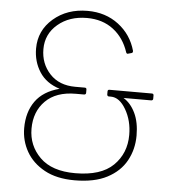

<svg xmlns="http://www.w3.org/2000/svg" viewBox="-54 -798 780 861"><g transform="rotate(5 336.5 -367.0)"><path d="M313 14Q232 14 177.5 -16Q123 -46 95.5 -94.5Q68 -143 68 -200Q68 -272 103 -321Q138 -370 211 -389Q150 -408 120 -454.5Q90 -501 90 -560Q90 -641 152 -694.5Q214 -748 306 -748Q387 -748 445.5 -703.5Q504 -659 524 -587V-584Q524 -579 519 -577Q503 -572 501 -572Q496 -572 494 -578Q473 -642 424.5 -679Q376 -716 306 -716Q227 -716 175 -672Q123 -628 123 -560Q123 -495 165 -449.5Q207 -404 280 -404H323Q331 -404 331 -396V-381Q331 -374 323 -373H285Q197 -373 149 -325Q101 -277 101 -200Q101 -124 154.5 -71Q208 -18 313 -18Q429 -18 484.5 -72.5Q540 -127 540 -210Q540 -274 511 -324Q482 -374 443 -374H434Q427 -374 426 -382V-396Q426 -404 434 -404H625Q633 -404 633 -396V-381Q633 -374 625 -373H500Q533 -353 553 -311.5Q573 -270 573 -210Q573 -148 545 -97Q517 -46 459.5 -16Q402 14 313 14Z"/></g></svg>

Font: YamahaIndonesia935. App Thin
Style: Regular
Weight: 100
Designer: Dalton Maag Ltd
Foundry: Dalton Maag Ltd
Version: Version 1.002